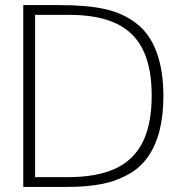

<svg xmlns="http://www.w3.org/2000/svg" viewBox="-20 -735 720 755"><path d="M71.5 0V-715H211Q268 -715 313.8 -711Q359.5 -707 396 -698.5Q432.5 -690 462.2 -676Q492 -662 518 -641.5Q569.5 -601.5 596 -529.2Q622.5 -457 622.5 -357Q622.5 -281.5 607.5 -222Q592.5 -162.5 562.5 -119.5Q532.5 -76.5 488 -51Q464 -37.5 438.2 -27.8Q412.5 -18 383 -12Q353.5 -6 318.8 -3Q284 0 242.5 0ZM118 -8 93 -38.5H247.5Q362 -38.5 434.5 -72.5Q507 -106.5 541.8 -177.2Q576.5 -248 576.5 -359.5Q576.5 -441.5 557.2 -501.5Q538 -561.5 498.5 -600.2Q459 -639 397.5 -657.8Q336 -676.5 251.5 -676.5H93L118 -707Z"/></svg>

Font: Russolo 10pt ExtraLight
Style: Regular
Weight: 200
Designer: Micah Stupak-Hahn
Version: Version 1.000